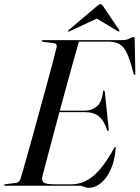

<svg xmlns="http://www.w3.org/2000/svg" viewBox="-29 -893 671 923"><path d="M352.5 0H-3.5Q-9 0 -9 -3Q-9 -7.5 -2.5 -7.5L47.5 -13.5Q63.5 -15 71 -37Q79.5 -67 93.8 -116.8Q108 -166.5 124.8 -227.2Q141.5 -288 159.2 -352.5Q177 -417 193.5 -477.5Q210 -538 223 -587Q236 -636 243 -665Q247 -683 230 -685.5L178 -692Q171.5 -693 171.5 -696.5Q171.5 -700 176.5 -700H554Q580 -700 592.8 -707.5Q605.5 -715 612 -715Q618.5 -715 618.5 -706L621.5 -542.5Q622.5 -533 619 -533Q615.5 -533 613 -540Q597 -604 581.2 -637Q565.5 -670 544.5 -681.5Q523.5 -693 492.5 -693H350.5Q340 -657.5 325.2 -604.5Q310.5 -551.5 293.2 -488.5Q276 -425.5 258.5 -361H379Q410.5 -361 435.5 -380.8Q460.5 -400.5 466 -452Q466.5 -458 470 -458Q474 -458 475 -450L493.5 -274Q494 -264 492 -263.5Q488.5 -262 486 -268Q470.5 -314 446 -334Q421.5 -354 377.5 -354H256.5Q239.5 -290 223.5 -230Q207.5 -170 194.8 -122Q182 -74 175 -46Q169.5 -24.5 180.8 -15.8Q192 -7 236.5 -7H314.5Q371 -7 419.5 -47.2Q468 -87.5 519.5 -181Q523 -186.5 525 -186.5Q528 -186.5 527 -180Q523 -122.5 504 -79.8Q485 -37 456.8 -13.5Q428.5 10 397 10Q385 10 375.5 5Q366 0 352.5 0ZM543.5 -741.5Q541.5 -740 537.5 -743L436.5 -803.5L306 -743Q300 -740 298.5 -741.5Q296.5 -744 301 -748.5L436.5 -863Q448 -873 454.5 -873Q461 -873 467 -863L544 -748.5Q546.5 -744 543.5 -741.5Z"/></svg>

Font: Fraunces 144pt
Style: Italic
Weight: 400
Italic angle: -16°
Version: Version 1.000;[b76b70a41]